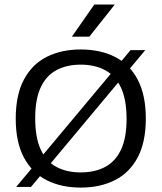

<svg xmlns="http://www.w3.org/2000/svg" viewBox="-20 -821 714 848"><path d="M117 4.5H51.5L556.5 -599.5H621.5ZM336.5 7.5Q250.5 7.5 186 -25.2Q121.5 -58 85.5 -125.5Q49.5 -193 49.5 -297Q49.5 -401.5 85.5 -469.2Q121.5 -537 186.2 -569.8Q251 -602.5 336.5 -602.5Q423 -602.5 487.8 -569.8Q552.5 -537 588.2 -469.2Q624 -401.5 624 -297Q624 -193 588 -125.5Q552 -58 487.2 -25.2Q422.5 7.5 336.5 7.5ZM336.5 -59.5Q398 -59.5 443.5 -83.2Q489 -107 514 -159Q539 -211 539 -295.5Q539 -382 513.8 -435Q488.5 -488 443 -511.8Q397.5 -535.5 336.5 -535.5Q276 -535.5 230.8 -512Q185.5 -488.5 160.5 -436.5Q135.5 -384.5 135.5 -299.5Q135.5 -212.5 160.2 -159.8Q185 -107 230.2 -83.2Q275.5 -59.5 336.5 -59.5ZM297.5 -659 396.5 -801H487L374.5 -659Z"/></svg>

Font: Encode Sans SC SemiExpanded
Style: Regular
Weight: 400
Width: 6
Designer: Multiple Designers
Foundry: Impallari Type
Version: Version 3.002